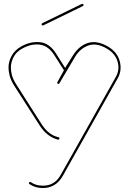

<svg xmlns="http://www.w3.org/2000/svg" viewBox="-20 -710 652 970"><path d="M196 240Q178 240 162 235.5Q146 231 130 221Q123 216 128 211Q132 207 137 211Q161 228 196 228Q256 229 287 173L565 -321Q586 -358 574 -399Q562 -440 519 -465Q467 -495 426 -480Q385 -465 360 -424L280 -289Q279 -286 275 -286Q272 -286 270 -288.5Q268 -291 270 -295L303 -355L254 -432Q224 -479 181 -484.5Q138 -490 93 -465Q63 -449 49 -422.5Q35 -396 35 -369Q35 -353 39.5 -333Q44 -313 60 -287L188 -86Q208 -55 228.5 -39Q249 -23 274 -17Q282 -15 280 -9Q279 -3 271 -5Q245 -12 221.5 -30Q198 -48 178 -80L50 -280Q34 -306 28.5 -328.5Q23 -351 23 -369Q23 -398 38 -426.5Q53 -455 85 -474Q131 -501 180.5 -497Q230 -493 264 -438L309 -367L348 -429Q379 -479 424.5 -493Q470 -507 525 -475Q573 -447 585 -400.5Q597 -354 575 -315L297 179Q262 240 196 240ZM199 -582Q196 -581 193 -582Q190 -583 190 -587Q190 -591 194 -593L391 -689Q395 -691 398.5 -690Q402 -689 402 -685Q402 -681 398 -679Z"/></svg>

Font: Moirai One
Style: Regular
Weight: 400
Designer: Jiyeon Park
Foundry: JAMO
Version: Version 1.000; ttfautohint (v1.8.4.7-5d5b);gftools[0.9.29]